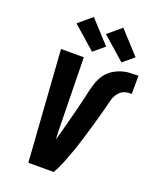

<svg xmlns="http://www.w3.org/2000/svg" viewBox="-177 -1094 972 1195"><g transform="rotate(20 309.5 -496.0)"><path d="M328 0H160L109 -735H260L269 -245Q270 -232 270.5 -219Q271 -206 271 -194Q278 -218 285 -243Q292 -268 298.5 -293Q305 -318 311.5 -342.5Q318 -367 324.5 -392Q331 -417 337 -442Q343 -467 349 -492Q355 -517 360.5 -542Q366 -567 373.5 -591.5Q381 -616 393.5 -640Q406 -664 425 -683Q444 -702 468 -715Q492 -728 517 -734.5Q542 -741 568 -742Q594 -743 619 -743L618 -623Q604 -623 588.5 -621Q573 -619 559.5 -612Q546 -605 535.5 -592.5Q525 -580 518 -566.5Q511 -553 507.5 -538Q504 -523 500 -509V-507Q489 -464 477 -421.5Q465 -379 452.5 -336Q440 -293 427 -250.5Q414 -208 399 -166Q384 -124 367.5 -82Q351 -40 328 0ZM491 -785 340 -918 428 -992 563 -845ZM296 -785 145 -918 233 -992 368 -845Z"/></g></svg>

Font: Iosevka Heavy Extended Oblique
Style: Regular
Weight: 900
Width: 7
Italic angle: -9°
Monospace: yes
Designer: Belleve Invis
Foundry: Belleve Invis
Version: Version 32.5.0; ttfautohint (v1.8.4)